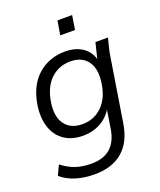

<svg xmlns="http://www.w3.org/2000/svg" viewBox="-165 -798 933 1122"><g transform="rotate(-20 301.5 -237.0)"><path d="M228 223Q98 223 21 158L50 97Q91 129 134 143.5Q177 158 231 158Q307 158 350 119.5Q393 81 405 8L423 -107Q395 -62 347.5 -37Q300 -12 242 -12Q173 -12 125.5 -44.5Q78 -77 58.5 -136Q39 -195 51 -274Q70 -389 139.5 -450Q209 -511 309 -511Q371 -511 414 -483Q457 -455 471 -405L495 -502H573Q565 -473 558 -443.5Q551 -414 547 -386L486 -3Q469 109 403.5 166Q338 223 228 223ZM261 -77Q333 -77 383 -125.5Q433 -174 446 -261Q460 -349 425 -397.5Q390 -446 318 -446Q245 -446 195 -398Q145 -350 131 -262Q117 -174 152.5 -125.5Q188 -77 261 -77ZM315 -609 330 -697H421L407 -609Z"/></g></svg>

Font: Mulish
Style: Italic
Weight: 400
Italic angle: -9°
Designer: Vernon Adams
Foundry: Vernon Adams
Version: Version 3.603; ttfautohint (v1.8.3)